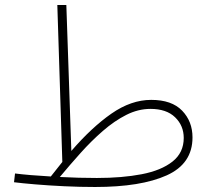

<svg xmlns="http://www.w3.org/2000/svg" viewBox="-20 -734 842 767"><path d="M360 13Q299 13 236.5 10Q174 7 120.5 2.5Q67 -2 36 -6L40 -41Q95 -34 183 -29Q207 -60 229 -87L209 -714H245L265 -131Q346 -225 425 -280Q504 -335 584 -335Q666 -335 707.5 -292Q749 -249 749 -185Q749 -80 646 -33.5Q543 13 360 13ZM581 -299Q532 -299 484.5 -275Q437 -251 391 -211Q345 -171 302 -123Q259 -75 219 -27Q256 -25 294 -24Q332 -23 367 -23Q468 -23 546 -38Q624 -53 669 -88.5Q714 -124 714 -183Q714 -232 679.5 -265.5Q645 -299 581 -299Z"/></svg>

Font: Noto Sans Arabic UI XLt
Style: Regular
Weight: 200
Designer: Monotype Design Team, Nadine Chahine and Nizar Qandah
Foundry: Monotype Imaging Inc.
Version: Version 2.010; ttfautohint (v1.8.4.7-5d5b)